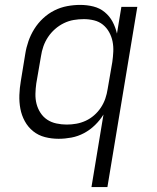

<svg xmlns="http://www.w3.org/2000/svg" viewBox="-20 -558 640 783"><path d="M353 205 402 -91Q388 -68 367.5 -48Q347 -28 322.5 -15Q298 -2 271.5 3Q245 8 219 8Q190 8 163 1Q136 -6 115 -23Q94 -40 81 -64Q68 -88 63 -115Q58 -142 59 -170.5Q60 -199 65 -228L83 -338Q87 -364 96 -390Q105 -416 120 -440Q135 -464 156 -483.5Q177 -503 202 -515.5Q227 -528 254 -533Q281 -538 307 -538Q335 -538 361 -531.5Q387 -525 407 -508.5Q427 -492 439 -469.5Q451 -447 457 -421L475 -530H540L418 205ZM252 -50Q252 -50 252 -50Q252 -50 252 -50Q272 -50 291.5 -53.5Q311 -57 329.5 -65.5Q348 -74 364 -88Q380 -102 391.5 -119.5Q403 -137 409.5 -156Q416 -175 419 -195L438 -305Q441 -326 442 -347.5Q443 -369 439 -389Q435 -409 425 -427Q415 -445 399.5 -457.5Q384 -470 363.5 -475Q343 -480 322 -480Q301 -480 280.5 -476.5Q260 -473 240.5 -463.5Q221 -454 204.5 -439.5Q188 -425 176 -407Q164 -389 157 -369Q150 -349 147 -328L128 -218Q125 -197 124.5 -175.5Q124 -154 129 -134.5Q134 -115 145 -98Q156 -81 172.5 -70Q189 -59 210 -54.5Q231 -50 252 -50Z"/></svg>

Font: Iosevka Curly Light Extended
Style: Italic
Weight: 300
Width: 7
Italic angle: -9°
Monospace: yes
Designer: Belleve Invis
Foundry: Belleve Invis
Version: Version 11.1.0; ttfautohint (v1.8.3)